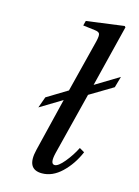

<svg xmlns="http://www.w3.org/2000/svg" viewBox="-115 -807 641 884"><g transform="rotate(15 205.5 -365.0)"><path d="M80 -277 99 -330 196 -389 259 -639Q266 -668 262 -677Q258 -686 239 -688L182 -695L188 -718L367 -742L372 -737L299 -443L411 -511L396 -458L286 -392L211 -94Q198 -40 221 -40Q238 -40 266 -74Q294 -108 313 -146L337 -132Q311 -71 267.5 -29.5Q224 12 174 12Q98 12 122 -86L184 -340Z"/></g></svg>

Font: Lingua Franca
Style: Italic
Weight: 400
Italic angle: -13°
Version: Version 1.19